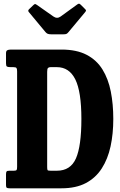

<svg xmlns="http://www.w3.org/2000/svg" viewBox="-20 -1018 651 1038"><path d="M12.5 -17V-75.5Q12.5 -87.5 15.8 -91.2Q19 -95 31 -95H55.5Q67.5 -95 70 -99.5Q72.5 -104 72.5 -116.5V-631.5Q72.5 -645.5 69.2 -650.2Q66 -655 52 -655H39Q22.5 -655 17.5 -658.2Q12.5 -661.5 12.5 -676V-729.5Q12.5 -742.5 19 -746.2Q25.5 -750 39.5 -750H312.5Q394 -750 448.2 -721.8Q502.5 -693.5 534 -642.5Q565.5 -591.5 579 -523.2Q592.5 -455 592.5 -375Q592.5 -295 577.8 -226.8Q563 -158.5 530.2 -107.5Q497.5 -56.5 444 -28.2Q390.5 0 312.5 0H33Q21 0 16.8 -2.8Q12.5 -5.5 12.5 -17ZM254.5 -95H287.5Q361.5 -95 390.8 -162Q420 -229 420 -375Q420 -523 387 -589Q354 -655 287.5 -655H253Q244.5 -655 239.8 -650.8Q235 -646.5 235 -630V-115Q235 -101 237.5 -98Q240 -95 254.5 -95ZM226 -844.5 137 -951.5Q128 -960.5 138 -969L161 -991Q167.5 -997 170.5 -996.2Q173.5 -995.5 181 -990.5L268.5 -929Q288.5 -915 307.5 -928.5L398.5 -994.5Q405 -999 408.8 -997.8Q412.5 -996.5 418.5 -990.5L438 -971Q444.5 -965 445 -961.8Q445.5 -958.5 440 -952L349 -843Q344 -837 339.2 -834.8Q334.5 -832.5 323 -832.5H257Q244 -832.5 237.5 -835.5Q231 -838.5 226 -844.5Z"/></svg>

Font: Besley* Condensed
Style: Bold
Weight: 700
Width: 3
Designer: Owen Earl
Foundry: indestructible type*
Version: Version 3.000; ttfautohint (v1.8.3)